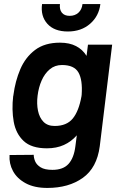

<svg xmlns="http://www.w3.org/2000/svg" viewBox="-20 -720 588 945"><path d="M187 -700H275Q272 -673 284.5 -657.5Q297 -642 323 -642Q349 -642 366 -657.5Q383 -673 386 -700H474Q467 -641 423.5 -603Q380 -565 314 -565Q247 -565 213 -603Q179 -641 187 -700ZM471 0Q457 106 387.5 155.5Q318 205 213 205Q149 205 106.5 182Q64 159 44 122Q24 85 27 43L146 42Q146 57 153 74Q160 91 180 103.5Q200 116 238 116Q291 116 317.5 86.5Q344 57 351 0L358 -54Q331 -23 294.5 -6.5Q258 10 211 10Q135 10 96.5 -26Q58 -62 47.5 -121Q37 -180 45 -248Q46 -250 46 -250V-252Q55 -321 80 -379.5Q105 -438 152.5 -474Q200 -510 275 -510Q322 -510 354.5 -493Q387 -476 406 -445L413 -500H532ZM285 -400Q250 -400 225 -379Q200 -358 185 -324Q170 -290 165 -249Q160 -209 167 -175Q174 -141 194 -120.5Q214 -100 249 -100Q308 -100 338 -136.5Q368 -173 381 -246L382 -254Q387 -327 366 -363.5Q345 -400 285 -400Z"/></svg>

Font: Haskoy Bold
Style: Italic
Weight: 700
Designer: Ertekin Erdin
Foundry: Ertekin Erdin
Version: Version 2.000; ttfautohint (v1.8.4.7-5d5b)